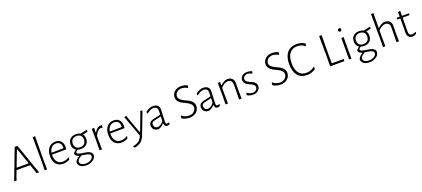

<svg xmlns="http://www.w3.org/2000/svg" viewBox="79 -2160 8374 3809"><g transform="rotate(-20 4265.5 -255.0)"><path d="M319 -639 542 0H488L474 -54L425 -192L274 -194L137 -192L85 -56L70 0H16L260 -639ZM285 -579 155 -238 280 -237 410 -238 291 -579Z M713 -702 709 -198 712 0H661L664 -195L661 -697Z M1051 6Q960 6 907.5 -55.5Q855 -117 855 -224Q855 -333 908.5 -397.5Q962 -462 1052 -462Q1136 -462 1177.5 -406Q1219 -350 1207 -252L1199 -243L904 -241Q903 -236 903 -226Q903 -137 943.5 -87Q984 -37 1057 -37Q1133 -37 1190 -80L1197 -76L1190 -31Q1125 6 1051 6ZM1051 -423Q994 -423 956 -384.5Q918 -346 907 -279L1160 -283L1162 -300Q1162 -358 1133 -390.5Q1104 -423 1051 -423Z M1486 -460Q1538 -460 1578 -439Q1658 -453 1715 -470L1721 -466V-428Q1675 -416 1621 -406L1620 -403Q1649 -365 1649 -307Q1649 -235 1603.5 -192.5Q1558 -150 1480 -150Q1442 -150 1411 -161Q1371 -134 1371 -113Q1371 -92 1402.5 -81Q1434 -70 1479.5 -64Q1525 -58 1570 -49Q1615 -40 1646.5 -16Q1678 8 1678 48Q1678 107 1617 149.5Q1556 192 1470 192Q1394 192 1350.5 157.5Q1307 123 1307 69Q1326 13 1402 -31V-36Q1321 -57 1321 -111Q1334 -140 1381 -171V-175Q1317 -213 1317 -302Q1317 -376 1362.5 -418Q1408 -460 1486 -460ZM1485 -422Q1428 -422 1396 -391Q1364 -360 1364 -304Q1364 -250 1395 -219Q1426 -188 1482 -188Q1538 -188 1570 -219.5Q1602 -251 1602 -307Q1602 -362 1571.5 -392Q1541 -422 1485 -422ZM1354 76Q1354 109 1386 131.5Q1418 154 1475 154Q1540 154 1585.5 124.5Q1631 95 1631 55Q1631 42 1626 31.5Q1621 21 1609.5 13.5Q1598 6 1587.5 1Q1577 -4 1556.5 -8.5Q1536 -13 1524 -15.5Q1512 -18 1486.5 -21.5Q1461 -25 1450 -27Q1354 25 1354 76Z M1869 -457V-355H1874Q1931 -456 2006 -456Q2018 -456 2032 -454V-404L2025 -402Q2007 -405 1993 -405Q1927 -405 1868 -285V-198L1871 0H1819L1822 -195L1820 -451Z M2281 6Q2190 6 2137.5 -55.5Q2085 -117 2085 -224Q2085 -333 2138.5 -397.5Q2192 -462 2282 -462Q2366 -462 2407.5 -406Q2449 -350 2437 -252L2429 -243L2134 -241Q2133 -236 2133 -226Q2133 -137 2173.5 -87Q2214 -37 2287 -37Q2363 -37 2420 -80L2427 -76L2420 -31Q2355 6 2281 6ZM2281 -423Q2224 -423 2186 -384.5Q2148 -346 2137 -279L2390 -283L2392 -300Q2392 -358 2363 -390.5Q2334 -423 2281 -423Z M2553 -458 2568 -405 2692 -63H2698L2827 -402L2842 -455H2891L2721 -9Q2683 90 2637.5 130Q2592 170 2500 190H2494Q2480 176 2473 160L2474 152Q2555 137 2596 106Q2637 75 2671 0L2504 -453Z M3113 -462Q3174 -462 3208 -431Q3242 -400 3242 -345Q3242 -330 3236.5 -216Q3231 -102 3231 -87Q3231 -61 3238.5 -50.5Q3246 -40 3264 -40Q3282 -40 3302 -50L3309 -45L3303 -12Q3279 3 3252 4Q3192 2 3189 -71H3184Q3127 -6 3066 6Q3006 6 2972 -25.5Q2938 -57 2938 -113Q2938 -194 3026 -214L3192 -253L3194 -334Q3194 -377 3171 -399.5Q3148 -422 3106 -422Q3042 -422 2966 -357L2960 -360L2952 -397Q3034 -462 3113 -462ZM3191 -216 3036 -179Q2985 -167 2985 -119Q2985 -81 3006 -59.5Q3027 -38 3064 -38Q3125 -38 3187 -119Z M3771 -643Q3837 -643 3904 -613L3895 -565L3885 -562Q3827 -599 3765 -599Q3702 -599 3664.5 -562Q3627 -525 3627 -479Q3627 -440 3657.5 -411Q3688 -382 3732 -361.5Q3776 -341 3820 -318.5Q3864 -296 3894.5 -258.5Q3925 -221 3925 -170Q3925 -97 3868 -46Q3811 5 3723 5Q3633 5 3561 -40L3567 -93L3574 -96Q3641 -38 3727 -38Q3792 -38 3832.5 -76Q3873 -114 3873 -164Q3873 -205 3842.5 -235Q3812 -265 3768.5 -285.5Q3725 -306 3681 -328Q3637 -350 3606.5 -387Q3576 -424 3576 -475Q3576 -546 3630.5 -594.5Q3685 -643 3771 -643Z M4174 -462Q4235 -462 4269 -431Q4303 -400 4303 -345Q4303 -330 4297.5 -216Q4292 -102 4292 -87Q4292 -61 4299.5 -50.5Q4307 -40 4325 -40Q4343 -40 4363 -50L4370 -45L4364 -12Q4340 3 4313 4Q4253 2 4250 -71H4245Q4188 -6 4127 6Q4067 6 4033 -25.5Q3999 -57 3999 -113Q3999 -194 4087 -214L4253 -253L4255 -334Q4255 -377 4232 -399.5Q4209 -422 4167 -422Q4103 -422 4027 -357L4021 -360L4013 -397Q4095 -462 4174 -462ZM4252 -216 4097 -179Q4046 -167 4046 -119Q4046 -81 4067 -59.5Q4088 -38 4125 -38Q4186 -38 4248 -119Z M4529 -457V-384H4534Q4605 -453 4675 -461Q4744 -461 4781 -425.5Q4818 -390 4817 -325L4816 -197L4818 0H4766L4769 -315Q4770 -363 4745.5 -389.5Q4721 -416 4676 -416Q4603 -416 4529 -334L4528 -198L4531 0H4479L4482 -195L4480 -451Z M5098 -460Q5151 -460 5201 -439L5193 -396L5184 -394Q5137 -421 5093 -421Q5052 -421 5026 -398Q5000 -375 5000 -342Q5000 -314 5022 -293.5Q5044 -273 5075.5 -259.5Q5107 -246 5139 -230.5Q5171 -215 5193 -188.5Q5215 -162 5215 -125Q5215 -70 5173 -32Q5131 6 5062 6Q4995 6 4937 -27L4944 -72L4951 -76Q5003 -33 5065 -33Q5111 -33 5139 -58Q5167 -83 5167 -117Q5167 -145 5145 -165.5Q5123 -186 5091.5 -200Q5060 -214 5028 -229.5Q4996 -245 4974 -272.5Q4952 -300 4952 -338Q4952 -391 4992 -425.5Q5032 -460 5098 -460Z M5692 -643Q5758 -643 5825 -613L5816 -565L5806 -562Q5748 -599 5686 -599Q5623 -599 5585.5 -562Q5548 -525 5548 -479Q5548 -440 5578.5 -411Q5609 -382 5653 -361.5Q5697 -341 5741 -318.5Q5785 -296 5815.5 -258.5Q5846 -221 5846 -170Q5846 -97 5789 -46Q5732 5 5644 5Q5554 5 5482 -40L5488 -93L5495 -96Q5562 -38 5648 -38Q5713 -38 5753.5 -76Q5794 -114 5794 -164Q5794 -205 5763.5 -235Q5733 -265 5689.5 -285.5Q5646 -306 5602 -328Q5558 -350 5527.5 -387Q5497 -424 5497 -475Q5497 -546 5551.5 -594.5Q5606 -643 5692 -643Z M6212 -644Q6312 -644 6387 -591L6376 -544L6368 -543Q6298 -599 6210 -599Q6103 -599 6046.5 -527Q5990 -455 5990 -319Q5990 -183 6045 -111.5Q6100 -40 6203 -40Q6298 -40 6378 -103L6386 -100L6382 -51Q6296 6 6200 6Q6074 6 6005.5 -77.5Q5937 -161 5937 -316Q5937 -473 6008.5 -558.5Q6080 -644 6212 -644Z M6987 -45 6992 -39 6986 0H6687L6690 -194L6687 -639H6740L6737 -197L6739 -45Z M7113 -648Q7145 -648 7145 -615Q7145 -599 7136 -589.5Q7127 -580 7111 -580Q7096 -580 7087 -589Q7078 -598 7078 -613Q7078 -629 7087.5 -638.5Q7097 -648 7113 -648ZM7086 0 7088 -195 7087 -451 7137 -457 7136 -198 7137 0Z M7465 -460Q7517 -460 7557 -439Q7637 -453 7694 -470L7700 -466V-428Q7654 -416 7600 -406L7599 -403Q7628 -365 7628 -307Q7628 -235 7582.5 -192.5Q7537 -150 7459 -150Q7421 -150 7390 -161Q7350 -134 7350 -113Q7350 -92 7381.5 -81Q7413 -70 7458.5 -64Q7504 -58 7549 -49Q7594 -40 7625.5 -16Q7657 8 7657 48Q7657 107 7596 149.5Q7535 192 7449 192Q7373 192 7329.5 157.5Q7286 123 7286 69Q7305 13 7381 -31V-36Q7300 -57 7300 -111Q7313 -140 7360 -171V-175Q7296 -213 7296 -302Q7296 -376 7341.5 -418Q7387 -460 7465 -460ZM7464 -422Q7407 -422 7375 -391Q7343 -360 7343 -304Q7343 -250 7374 -219Q7405 -188 7461 -188Q7517 -188 7549 -219.5Q7581 -251 7581 -307Q7581 -362 7550.5 -392Q7520 -422 7464 -422ZM7333 76Q7333 109 7365 131.5Q7397 154 7454 154Q7519 154 7564.5 124.5Q7610 95 7610 55Q7610 42 7605 31.5Q7600 21 7588.5 13.5Q7577 6 7566.5 1Q7556 -4 7535.5 -8.5Q7515 -13 7503 -15.5Q7491 -18 7465.5 -21.5Q7440 -25 7429 -27Q7333 25 7333 76Z M7998 -461Q8068 -461 8105 -425.5Q8142 -390 8141 -325L8139 -197L8141 0H8089L8093 -315Q8093 -363 8068.5 -389.5Q8044 -416 7999 -416Q7926 -416 7852 -334L7851 -198L7854 0H7803L7806 -195L7803 -697L7855 -702L7853 -384H7858Q7929 -453 7998 -461Z M8421 5Q8319 -7 8319 -119L8321 -209V-417H8258L8254 -422L8258 -454H8321L8320 -545L8364 -563L8370 -558L8369 -454H8514L8518 -449L8514 -417H8369L8366 -124Q8366 -40 8435 -40Q8470 -40 8510 -63L8516 -58L8511 -22Q8461 4 8421 5Z"/></g></svg>

Font: Alegreya Sans SC Light
Style: Regular
Weight: 300
Designer: Juan Pablo del Peral
Foundry: Huerta Tipografica
Version: Version 2.007